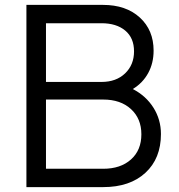

<svg xmlns="http://www.w3.org/2000/svg" viewBox="-20 -765 733 785"><path d="M88 -745H401Q495 -745 551.5 -693.5Q608 -642 608 -558Q608 -507 586 -466.5Q564 -426 523 -401Q577 -373 607.5 -324.5Q638 -276 638 -217Q638 -117 574.5 -58.5Q511 0 402 0H88ZM402 -75Q473 -75 515.5 -113Q558 -151 558 -216Q558 -280 515.5 -319Q473 -358 402 -358H168V-75ZM395 -430Q455 -430 491.5 -465Q528 -500 528 -555Q528 -610 492 -640Q456 -670 395 -670H168V-430Z"/></svg>

Font: Evergrow Sans 
Style: Regular
Weight: 400
Foundry: 10Web
Version: Version 1.000